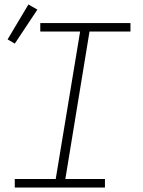

<svg xmlns="http://www.w3.org/2000/svg" viewBox="-20 -838 640 858"><path d="M46 0V-38H229L338 -697H160V-735H563V-697H380L272 -38H449V0ZM46 -643 14 -662 107 -818 147 -795Z"/></svg>

Font: Iosevka Slab XLtExObl
Style: Regular
Weight: 200
Width: 7
Italic angle: -9°
Monospace: yes
Designer: Belleve Invis
Foundry: Belleve Invis
Version: Version 11.1.1; ttfautohint (v1.8.3)